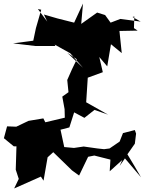

<svg xmlns="http://www.w3.org/2000/svg" viewBox="-20 -947 853 1085"><path d="M775 -825 660 -840 605 -819 574 -862 529 -876 439 -812 449 -927 399 -819 304 -843 228 -865 247 -825 194 -896 213 -892 183 -788 168 -717 54 -702 180 -687H293L289 -695L377 -646L449 -564L360 -649L414 -612C395 -574 377 -535 360 -495L367 -426L332 -401L345 -330L347 -251L355 -284L236 -256L225 -278L141 -264L72 -231L20 -233L2 -166L58 -120H73L69 12L86 64L60 118L211 51L226 74L249 -58L281 -87L387 16L427 45L478 -61L513 -68L604 -45L600 21L671 -43L656 -9L686 -52L777 55C752 11 726 -32 700 -75L742 -135L749 -192L742 -212L675 -195L656 -147L599 -108L568 -104L531 -108L453 -119L398 -111L343 -116L322 -214L372 -227L399 -312L457 -281L514 -326L591 -299L467 -369L476 -508L561 -539L541 -625L586 -572L607 -697L668 -647L655 -772L758 -774L737 -788L739 -854L729 -851Z"/></svg>

Font: Hussar Lance
Style: ExBd
Weight: 700
Foundry: Cannot Into Space Fonts, PlusOne Fonts
Version: Version 2.270